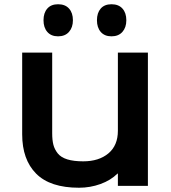

<svg xmlns="http://www.w3.org/2000/svg" viewBox="-20 -879 810 909"><path d="M680.2 -629.9V1H538.1V-57.1H536.1Q504.4 -25.4 455.8 -7.8Q407.2 9.8 354 9.8Q217.3 9.8 151.1 -56.9Q85 -123.5 85 -243.2V-629.9H227.1V-248Q227.1 -215.8 232.7 -193.8Q238.3 -171.9 253.4 -152.8Q268.6 -133.8 298.6 -124.5Q328.6 -115.2 374 -115.2Q448.2 -115.2 493.2 -152.8Q538.1 -190.4 538.1 -259.8V-629.9ZM325.2 -783.2Q325.2 -749 306.6 -728Q288.1 -707 254.9 -707Q222.2 -707 204.1 -727.8Q186 -748.5 186 -783.2Q186 -817.9 203.9 -838.4Q221.7 -858.9 254.9 -858.9Q288.6 -858.9 306.9 -838.4Q325.2 -817.9 325.2 -783.2ZM578.1 -783.2Q578.1 -749 559.6 -728Q541 -707 507.8 -707Q475.1 -707 457 -727.8Q439 -748.5 439 -783.2Q439 -817.9 456.8 -838.4Q474.6 -858.9 507.8 -858.9Q541.5 -858.9 559.8 -838.4Q578.1 -817.9 578.1 -783.2Z"/></svg>

Font: Sinkin Sans 600 SemiBold
Style: Regular
Weight: 600
Designer: Keith Bates
Foundry: K-Type
Version: Sinkin Sans (version 1.0)  by Keith Bates   •   © 2014   www